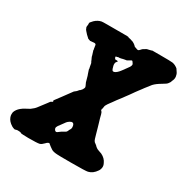

<svg xmlns="http://www.w3.org/2000/svg" viewBox="-165 -792 936 962"><g transform="rotate(30 302.5 -311.0)"><path d="M97 -605Q97 -605 98 -608Q99 -611 99 -611Q99 -611 98 -608Q97 -605 97 -605ZM307 -655Q307 -653 314 -652Q317 -652 317.5 -651.5Q318 -651 321.5 -650.5Q325 -650 329 -648Q333 -646 334.5 -646Q336 -646 336 -646Q336 -646 338 -645Q340 -644 340.5 -643.5Q341 -643 343 -642Q345 -641 345 -641Q345 -641 346 -640.5Q347 -640 347 -639.5Q347 -639 347.5 -639Q348 -639 349.5 -637.5Q351 -636 352 -636Q352 -635 356 -632Q361 -626 364 -627Q364 -628 365 -627H366Q367 -626 370 -625Q370 -625 372 -624Q374 -623 377 -622.5Q380 -622 382.5 -622.5Q385 -623 390 -628.5Q395 -634 396 -635Q398 -638 408 -643Q412 -645 414 -647Q417 -649 428 -651Q435 -652 440 -654L445 -656H489Q553 -656 562 -654.5Q571 -653 579 -649Q590 -643 594 -639Q600 -630 604 -624Q610 -616 612 -602Q614 -588 606 -573Q604 -567 603.5 -565.5Q603 -564 600.5 -561Q598 -558 597 -556Q593 -549 570 -536Q544 -521 530 -506Q524 -499 512 -483Q509 -480 504.5 -473.5Q500 -467 496.5 -462.5Q493 -458 484 -446Q475 -434 474 -432.5Q473 -431 467 -422.5Q461 -414 456 -407Q451 -400 449 -397.5Q447 -395 443 -389.5Q439 -384 434 -377Q417 -355 414 -351Q412 -348 406.5 -340.5Q401 -333 399 -330Q397 -327 393 -322Q383 -309 378 -299Q376 -295 376 -292Q374 -282 374 -280L375 -277L374 -278Q372 -280 372 -277V-275Q372 -265 377 -264Q378 -264 378 -263Q378 -262 379 -260Q380 -258 382 -252Q387 -231 394 -209Q397 -197 401 -185Q403 -177 405.5 -169Q408 -161 410 -153Q415 -135 417 -129Q420 -119 425 -114Q427 -112 433 -108Q439 -104 444 -98Q453 -90 464 -87Q474 -84 481 -81Q506 -69 516 -46Q521 -37 521 -28Q521 -20 519 -15Q517 -7 513 -2Q495 25 469 31Q458 34 371 34Q298 34 292 33Q271 32 260 26Q253 22 246 16.5Q239 11 236 8.5Q233 6 233 6Q233 6 232.5 5Q232 4 229.5 4Q227 4 224 5Q217 9 212 15Q210 17 207.5 19Q205 21 202 24Q197 29 189 31Q176 34 125 34Q83 33 83 32Q82 30 77 29Q75 29 72 28Q60 26 49 30Q46 32 41 30Q34 28 27 24Q3 9 -4 -11Q-7 -19 -7 -28Q-7 -35 -6 -39Q0 -57 17 -71Q28 -80 38 -85Q52 -92 62 -98Q80 -111 88 -122Q92 -127 120 -164Q132 -181 134 -181Q141 -181 142 -188Q143 -190 141.5 -190.5Q140 -191 139 -190Q138 -189 168 -229Q173 -236 190 -259L207 -282L211 -285Q218 -290 223 -296Q227 -302 228 -302Q231 -303 235 -308Q237 -311 238 -311.5Q239 -312 240 -314Q241 -316 241.5 -316.5Q242 -317 242 -318Q244 -322 245 -324Q247 -328 244 -335Q242 -338 242 -339Q242 -340 240.5 -342.5Q239 -345 238 -348Q237 -351 236.5 -351Q236 -351 227 -385L224 -393L218 -411Q216 -418 216 -418H217L215 -427Q214 -430 214 -432Q212 -450 208 -454Q207 -455 206 -458L204 -464L202 -467Q200 -474 199 -474L198 -476Q198 -478 195.5 -486Q193 -494 192 -497Q191 -501 187 -513L188 -512L189 -511Q189 -511 187.5 -516.5Q186 -522 186 -523Q187 -525 185 -530V-531Q185 -532 184.5 -534.5Q184 -537 184 -538Q184 -539 184 -539Q183 -541 180 -543Q177 -545 170 -544Q167 -543 159.5 -543Q152 -543 152 -542Q151 -543 148 -543L137 -547Q137 -548 133.5 -550.5Q130 -553 121.5 -561.5Q113 -570 109 -575.5Q105 -581 104.5 -581.5Q104 -582 103 -585Q102 -588 101.5 -589.5Q101 -591 100.5 -590.5Q100 -590 100 -592.5Q100 -595 100 -598.5Q100 -602 101 -604Q102 -614 101 -615Q99 -619 115 -635Q132 -651 152 -655Q156 -656 186 -656Q216 -656 239.5 -656Q263 -656 285 -656Q307 -656 307 -655ZM384 -561Q380 -563 375 -559L372 -557Q373 -558 367 -554Q361 -550 359 -549.5Q357 -549 349.5 -548Q342 -547 339 -546Q329 -543 321 -542Q318 -542 313 -542Q310 -541 310 -541V-540Q302 -540 301 -538Q298 -534 302 -532Q303 -533 303 -531Q302 -528 305 -525Q306 -525 314 -524.5Q322 -524 322 -523Q323 -522 316 -514Q313 -510 313 -504Q312 -495 318 -478Q321 -470 324 -468Q327 -466 334 -468Q347 -473 362 -493Q368 -501 381 -519Q392 -533 393 -539Q394 -542 394 -545Q393 -550 388 -556Q386 -558 386 -558Q387 -560 384 -561ZM282 -143Q278 -145 273 -144Q264 -141 256 -134Q251 -130 243 -118Q236 -109 232 -103Q222 -91 219 -83Q216 -75 223 -66Q227 -62 231 -62Q235 -62 242 -68Q253 -77 265 -83Q273 -87 275.5 -89.5Q278 -92 281 -98Q282 -103 284 -105Q290 -113 290 -120Q290 -138 282 -143Z"/></g></svg>

Font: TT2020 Style B
Style: Italic
Weight: 400
Italic angle: -15°
Version: Version 0.2.000